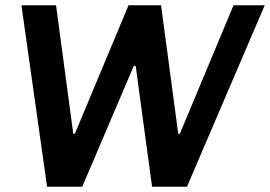

<svg xmlns="http://www.w3.org/2000/svg" viewBox="-20 -706 1021 726"><path d="M158 0 61 -686H192L257 -200H263L466 -686H589L654 -200H660L863 -686H981L687 0H555L493 -457H486L291 0Z"/></svg>

Font: Chivo Medium
Style: Italic
Weight: 500
Italic angle: -8.05°
Designer: Hector Gatti
Foundry: Omnibus-Type
Version: Version 2.002